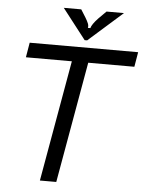

<svg xmlns="http://www.w3.org/2000/svg" viewBox="-63 -1024 813 1074"><g transform="rotate(5 343.5 -487.0)"><path d="M294 0H202L322 -680H64L78 -763H687L673 -680H414ZM383 -804 251 -974H349L376 -931Q387 -913 392.5 -899.5Q398 -886 395 -874H409Q414 -895 448 -931L491 -974H589L397 -804Z"/></g></svg>

Font: Open Sauce Sans
Style: Italic
Weight: 400
Italic angle: -10°
Designer: Alfredo Marco Pradil
Foundry: Creative Sauce Fz LLC
Version: Version 1.477